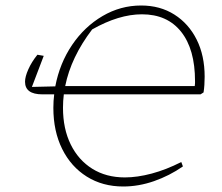

<svg xmlns="http://www.w3.org/2000/svg" viewBox="-20 -671 808 698"><path d="M134 -328Q71 -328 71 -374Q71 -392 83 -419Q95 -446 116 -472L139 -468L96 -355L181 -357Q197 -441 242 -507.5Q287 -574 352.5 -612.5Q418 -651 493 -651Q562 -651 614 -618Q666 -585 695 -527Q724 -469 724 -392Q724 -377 723 -362Q722 -347 720 -335L709 -328H212Q209 -304 209 -279Q209 -203 237 -146Q265 -89 315.5 -57.5Q366 -26 434 -26Q479 -26 531.5 -40Q584 -54 639 -82L645 -66Q596 -32 540 -12.5Q484 7 428 7Q353 7 295.5 -29Q238 -65 206 -129.5Q174 -194 174 -279Q174 -304 177 -328ZM496 -619Q412 -619 315 -564Q238 -463 217 -358H688Q689 -366 689 -368.5Q689 -371 689 -376Q689 -492 638.5 -555.5Q588 -619 496 -619Z"/></svg>

Font: Piazzolla SC Thin
Style: Italic
Weight: 100
Italic angle: -11.3°
Designer: Juan Pablo del Peral
Foundry: Huerta Tipografica
Version: Version 1.330